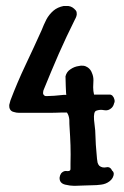

<svg xmlns="http://www.w3.org/2000/svg" viewBox="-20 -680 413 637"><path d="M357.4 -104.5Q357.4 -96.7 353.5 -89.8Q349.6 -83 342.8 -78.1Q331.1 -69.3 315.4 -67.4Q300.8 -65.4 286.1 -65.4Q271.5 -64.5 256.8 -64.5Q243.2 -64.5 228.5 -63.5Q227.5 -63.5 225.6 -63.5Q212.9 -63.5 196.3 -67.4Q176.8 -72.3 177.7 -90.8Q178.7 -98.6 182.6 -104.5Q187.5 -110.4 194.3 -112.3Q197.3 -113.3 204.1 -112.3Q210 -112.3 211.9 -114.3Q214.8 -117.2 213.9 -125Q213.9 -133.8 213.9 -137.7Q214.8 -167 213.9 -197.3Q212.9 -226.6 210.9 -255.9Q210 -267.6 210 -282.2Q209 -296.9 202.1 -306.6Q202.1 -306.6 182.6 -306.6Q163.1 -305.7 137.7 -305.7Q106.4 -305.7 77.1 -305.7Q47.9 -305.7 43 -305.7Q34.2 -305.7 25.4 -308.6Q16.6 -310.5 12.7 -318.4Q10.7 -322.3 10.7 -328.1Q10.7 -330.1 10.7 -332Q12.7 -339.8 14.6 -346.7Q37.1 -406.2 64.5 -463.9Q91.8 -521.5 118.2 -580.1Q125 -597.7 133.8 -615.2Q142.6 -631.8 157.2 -644.5Q170.9 -656.2 191.4 -660.2Q195.3 -660.2 200.2 -660.2Q214.8 -661.1 225.6 -651.4Q228.5 -648.4 231.4 -645.5Q234.4 -641.6 234.4 -637.7Q235.4 -630.9 233.4 -626Q231.4 -620.1 228.5 -615.2Q200.2 -558.6 174.8 -501Q149.4 -442.4 126 -384.8Q123 -378.9 123 -373Q122.1 -367.2 127 -363.3Q128.9 -361.3 131.8 -361.3Q134.8 -361.3 137.7 -361.3Q149.4 -362.3 160.2 -362.3Q170.9 -363.3 181.6 -364.3Q181.6 -364.3 190.4 -365.2Q200.2 -365.2 200.2 -365.2Q199.2 -365.2 198.2 -393.6Q197.3 -421.9 197.3 -426.8Q201.2 -442.4 213.9 -450.2Q226.6 -459 241.2 -460.9Q248 -462.9 256.8 -461.9Q264.6 -460.9 271.5 -456.1Q281.2 -449.2 285.2 -437.5Q290 -426.8 290 -414.1Q290 -402.3 289.1 -390.6Q289.1 -377.9 292 -366.2Q303.7 -366.2 315.4 -366.2Q328.1 -366.2 339.8 -366.2Q341.8 -366.2 344.7 -366.2Q346.7 -366.2 348.6 -365.2Q352.5 -364.3 354.5 -360.4Q357.4 -357.4 358.4 -353.5Q360.4 -348.6 360.4 -344.7Q360.4 -340.8 358.4 -336.9Q356.4 -328.1 350.6 -322.3Q339.8 -311.5 325.2 -314.5Q311.5 -317.4 298.8 -312.5Q290 -308.6 292 -282.2Q294.9 -255.9 295.9 -247.1Q296.9 -223.6 297.9 -200.2Q299.8 -177.7 301.8 -153.3Q302.7 -148.4 303.7 -140.6Q305.7 -133.8 309.6 -129.9Q319.3 -122.1 333 -125Q345.7 -127.9 352.5 -113.3Q355.5 -111.3 356.4 -108.4Q357.4 -106.4 357.4 -104.5Z"/></svg>

Font: Little Wizzy
Style: Regular
Weight: 400
Version: Version 1.0